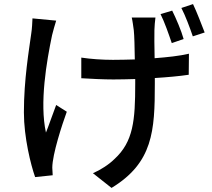

<svg xmlns="http://www.w3.org/2000/svg" viewBox="-20 -842 1040 940"><path d="M868 -803C888 -764 909 -708 924 -664L982 -683C966 -724 944 -782 925 -822ZM879 -651C868 -691 842 -752 823 -790L766 -773C786 -733 806 -675 821 -631ZM625 -756C629 -740 632 -715 635 -694C638 -667 639 -611 640 -551C604 -550 568 -549 533 -549C480 -549 425 -553 378 -560V-459C425 -456 488 -453 535 -453C570 -453 606 -454 642 -455V-431C642 -253 633 -148 540 -63C513 -36 470 -9 435 6L526 78C729 -45 738 -202 738 -431V-460C802 -464 857 -469 904 -476L905 -579C858 -568 801 -562 737 -557C736 -614 735 -672 736 -695C737 -716 738 -735 741 -756ZM139 -752C138 -731 137 -703 133 -678C122 -596 97 -453 97 -292C97 -169 131 -34 152 25L238 16C238 4 236 -10 236 -21C236 -86 285 -235 307 -295L255 -328C238 -284 220 -230 205 -193C173 -338 208 -541 235 -670C240 -689 248 -720 255 -741Z"/></svg>

Font: Spoqa Han Sans Neo Medium
Style: Regular
Weight: 500
Designer: [Spoqa Han Sans Neo] Dong-huui Kim  Younghwa Kang  Yujin Lee  [Noto Sans] Ryoko NISHIZUKA  (kana & ideographs); Paul D. 
Foundry: Spoqa (http://www.spoqa-han-sans.com)
Version: Version 1.000